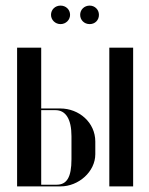

<svg xmlns="http://www.w3.org/2000/svg" viewBox="-20 -665 532 685"><path d="M162 -612C162 -594 177 -579 196 -579C215 -579 230 -594 230 -612C230 -631 215 -645 196 -645C177 -645 162 -631 162 -612ZM266 -612C266 -594 280 -579 300 -579C319 -579 333 -593 333 -612C333 -631 318 -645 300 -645C281 -645 266 -631 266 -612ZM127 -278V-495H41V0H196C260 0 320 -52 320 -115V-160C320 -228 262 -278 195 -278ZM370 -495V0H455V-495ZM235 -97C235 -32 218 -6 182 -6H127V-272H178C214 -272 235 -241 235 -179Z"/></svg>

Font: Moniqa SemBd Display
Style: Regular
Weight: 600
Designer: Rajesh Rajput
Foundry: Rajesh Rajput
Version: Version 1.000